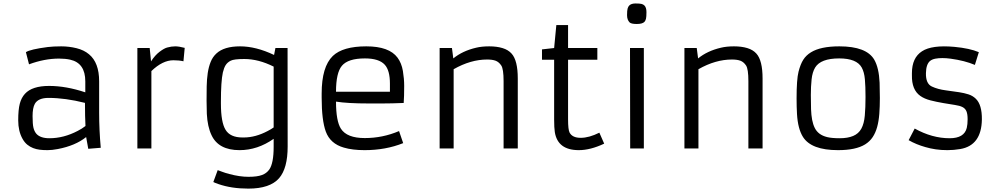

<svg xmlns="http://www.w3.org/2000/svg" viewBox="-20 -859 5786 1111"><path d="M553.7 -206.1Q553.7 -108.9 563 -3.9L490.7 2L478.5 -65.9Q416.5 -16.1 314.5 3.4Q281.2 9.8 255.4 9.8Q229.5 9.8 209.7 7.3Q189.9 4.9 171.6 -2.2Q153.3 -9.3 137.7 -22Q122.1 -34.7 110.4 -55.7Q85.4 -100.1 85.4 -162.4Q85.4 -224.6 94.5 -259Q103.5 -293.5 124.5 -316.4Q166 -361.8 264.2 -361.8Q362.3 -361.8 473.6 -324.7V-388.2Q473.6 -494.1 386.2 -513.7Q357.9 -520 321.3 -520Q237.8 -520 147.9 -486.8L129.9 -557.1Q154.8 -573.7 256.8 -586.9Q289.1 -590.8 334.2 -590.8Q379.4 -590.8 422.9 -580.1Q466.3 -569.3 495.1 -544.9Q553.7 -496.6 553.7 -388.2ZM471.7 -263.7Q357.4 -292.5 260.7 -292.5Q201.2 -292.5 181.6 -258.3Q168.5 -234.4 168.5 -187.5Q168.5 -140.6 173.6 -119.6Q178.7 -98.6 190.4 -85Q213.4 -59.1 266.1 -59.1Q348.6 -59.1 429.7 -101.6Q454.6 -114.3 474.6 -129.9Q471.7 -182.6 471.7 -263.7Z M983.4 -510.3Q920.9 -510.3 856 -447.8V0H774.9V-581.1H846.2L854 -503.9Q877 -539.6 903.6 -559.6Q930.2 -579.6 947.3 -584Q971.7 -590.8 993.7 -590.8Q1015.6 -590.8 1048.8 -582L1041.5 -504.4Q1016.6 -510.3 983.4 -510.3Z M1565.9 -541 1573.7 -581.1H1644L1644.5 -10.7Q1644.5 114.7 1595.2 171.9Q1542.5 232.4 1417 232.4Q1319.3 232.4 1243.7 206.1Q1224.6 199.7 1214.4 194.3L1239.7 125.5Q1248.5 128.4 1265.6 135Q1282.7 141.6 1306.6 147.9Q1367.2 164.1 1417.7 164.1Q1468.3 164.1 1495.6 153.8Q1522.9 143.6 1538.1 122.1Q1563.5 85.9 1563.5 -9.3V-55.7Q1470.2 9.8 1366.2 9.8Q1244.6 9.8 1204.1 -76.7Q1180.7 -125.5 1176.8 -200.2Q1175.3 -234.4 1175.3 -275.6Q1175.3 -316.9 1176 -358.9Q1176.8 -400.9 1182.1 -436.5Q1187.5 -472.2 1199 -500.7Q1210.4 -529.3 1231.9 -549.3Q1276.4 -590.8 1368.9 -590.8Q1461.4 -590.8 1565.9 -541ZM1563.5 -473.6Q1475.6 -517.6 1393.6 -517.6Q1334 -517.6 1314.9 -507.8Q1295.9 -498 1285.9 -482.4Q1275.9 -466.8 1269.5 -439.5Q1258.3 -388.2 1258.3 -270.5V-259.8Q1258.3 -151.4 1285.2 -107.9Q1312 -63.5 1383.3 -63.5H1390.6Q1458 -63.5 1528.3 -100.6Q1548.3 -110.8 1563.5 -121.6Z M2313 -30.8Q2211.9 9.8 2089.8 9.8Q2019 9.8 1969.7 -4.9Q1891.1 -27.3 1865.2 -97.7Q1841.3 -163.6 1841.3 -293V-317.9Q1841.3 -472.7 1905.8 -535.2Q1963.9 -590.8 2099.6 -590.8Q2231.9 -590.8 2280.3 -525.4Q2303.7 -493.7 2311.3 -448.5Q2318.8 -403.3 2318.8 -362.3Q2318.8 -298.3 2315.9 -263.2Q2247.1 -260.3 2192.4 -260.3Q2192.4 -260.3 2113.8 -260.3Q1990.7 -260.3 1924.3 -271Q1924.3 -158.7 1952.6 -114.3Q1987.3 -60.1 2090.8 -60.1Q2194.3 -60.1 2289.1 -100.6ZM2236.3 -328.1V-375Q2236.3 -451.7 2206.5 -484.4Q2173.3 -521 2091.8 -521Q1994.1 -521 1958.5 -478.5Q1924.3 -438 1924.3 -328.1Z M2798.8 -514.6Q2703.6 -514.6 2605 -458.5V0H2523.9V-581.1H2595.2L2603 -521Q2656.2 -564.5 2735.4 -583Q2767.6 -590.8 2811 -590.8Q2854.5 -590.8 2887.7 -580.8Q2920.9 -570.8 2940.4 -548.8Q2976.1 -509.3 2976.1 -404.8V0H2894V-389.6Q2894 -460 2880.4 -480.2Q2866.7 -500.5 2847.9 -507.6Q2829.1 -514.6 2798.8 -514.6Z M3476.1 -27.8Q3396.5 9.8 3329.1 9.8Q3207 9.8 3190.4 -94.7Q3186.5 -119.6 3186.5 -167V-513.2H3116.2V-573.2L3186.5 -581.1L3199.2 -713.9H3267.1V-581.1H3436.5V-513.2H3267.1V-168.5Q3267.1 -108.4 3275.9 -91.8Q3292 -61.5 3340.3 -61.5Q3388.7 -61.5 3448.2 -91.3Z M3665 -720.2Q3632.3 -720.2 3623 -729.5Q3608.4 -744.6 3608.4 -771.2Q3608.4 -797.9 3611.6 -809.3Q3614.7 -820.8 3621.1 -827.1Q3632.8 -838.9 3657 -838.9Q3681.2 -838.9 3691.7 -836.4Q3702.1 -834 3709 -827.1Q3720.7 -815.4 3720.7 -788.8Q3720.7 -762.2 3718 -750.7Q3715.3 -739.3 3709 -732.4Q3696.8 -720.2 3665 -720.2ZM3625.5 -581.1H3705.6V0H3626.5Z M4215.3 -514.6Q4120.1 -514.6 4021.5 -458.5V0H3940.4V-581.1H4011.7L4019.5 -521Q4072.8 -564.5 4151.9 -583Q4184.1 -590.8 4227.5 -590.8Q4271 -590.8 4304.2 -580.8Q4337.4 -570.8 4356.9 -548.8Q4392.6 -509.3 4392.6 -404.8V0H4310.5V-389.6Q4310.5 -460 4296.9 -480.2Q4283.2 -500.5 4264.4 -507.6Q4245.6 -514.6 4215.3 -514.6Z M4589.4 -289.1Q4589.4 -399.9 4600.6 -443.8Q4611.8 -487.8 4628.2 -513.4Q4644.5 -539.1 4672.4 -556.2Q4728 -590.8 4836.9 -590.8Q4994.1 -590.8 5039.1 -513.2Q5065.9 -466.3 5069.8 -380.9Q5071.3 -340.3 5071.3 -291.5Q5071.3 -242.7 5068.1 -200.4Q5064.9 -158.2 5055.7 -124.5Q5046.4 -90.8 5029.8 -65.7Q5013.2 -40.5 4985.8 -23.4Q4932.1 9.8 4829.1 9.8Q4674.8 9.8 4626.5 -66.4Q4596.7 -113.8 4591.8 -199.2Q4589.4 -240.2 4589.4 -289.1ZM4966.3 -468.3Q4937 -521 4835.9 -521Q4729 -521 4696.8 -468.3Q4680.7 -441.4 4676.3 -399.9Q4671.9 -358.4 4671.9 -309.6Q4671.9 -260.7 4673.1 -226.8Q4674.3 -192.9 4679.4 -165.8Q4684.6 -138.7 4694.6 -118.7Q4704.6 -98.6 4722.2 -85.4Q4739.7 -72.3 4766.4 -65.7Q4793 -59.1 4839.1 -59.1Q4885.3 -59.1 4916.7 -72.3Q4948.2 -85.4 4964.1 -114.5Q4980 -143.6 4984.1 -189.9Q4988.3 -236.3 4988.3 -297.9Q4988.3 -359.4 4984.6 -400.4Q4981 -441.4 4966.3 -468.3Z M5272.9 -115.2Q5373.5 -59.1 5475.1 -59.1Q5559.6 -59.1 5574.2 -119.1Q5579.1 -139.6 5579.1 -169.2Q5579.1 -198.7 5572.3 -215.1Q5565.4 -231.4 5549.3 -239.5Q5533.2 -247.6 5506.6 -251.5Q5480 -255.4 5439 -262.5Q5397.9 -269.5 5363.8 -278.3Q5329.6 -287.1 5305.7 -303.7Q5254.9 -339.4 5256.8 -423.8V-436Q5256.8 -524.9 5315.4 -562.5Q5372.1 -599.6 5502.4 -587.9Q5591.3 -579.6 5644 -557.1L5621.1 -483.4Q5562.5 -508.3 5480.5 -519.5Q5455.1 -522.9 5432.9 -522.9Q5410.6 -522.9 5392.6 -519.5Q5374.5 -516.1 5362.3 -506.8Q5338.9 -487.8 5337.9 -436Q5336.4 -375 5372.1 -358.4Q5406.2 -342.3 5453.1 -336.2Q5500 -330.1 5529.8 -325.4Q5559.6 -320.8 5584 -313Q5608.4 -305.2 5626 -288.1Q5662.6 -253.4 5661.6 -167.5Q5659.2 -17.6 5536.6 3.4Q5499.5 9.8 5462.4 9.8Q5425.3 9.8 5394.3 5.1Q5363.3 0.5 5335 -7.8Q5281.2 -22.9 5237.8 -47.9Z"/></svg>

Font: Armata
Style: Regular
Weight: 400
Designer: Viktoriya Grabowska
Foundry: Viktoriya Grabowska
Version: Version 1.002